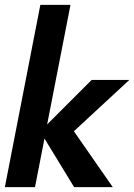

<svg xmlns="http://www.w3.org/2000/svg" viewBox="-23 -770 553 790"><path d="M143 -750H267L171 -258L354 -441H509L281 -230L441 0H282L160 -200L121 0H-3Z"/></svg>

Font: Teachers SemiBold
Style: Italic
Weight: 600
Designer: Alfredo Marco Pradil & Chank Diesel
Version: Version 0.009